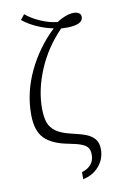

<svg xmlns="http://www.w3.org/2000/svg" viewBox="-104 -822 646 1078"><g transform="rotate(-10 219.0 -283.0)"><path d="M280 162Q314 152 332.5 130Q351 108 351 75Q351 51 342 36.5Q333 22 308 11.5Q283 1 235 -8Q142 -25 98.5 -69Q55 -113 55 -206Q55 -332 111.5 -451Q168 -570 264 -661Q219 -669 171 -690.5Q123 -712 91 -739L114 -768Q146 -740 196.5 -718Q247 -696 292 -692Q314 -707 340.5 -717Q367 -727 389 -727Q407 -727 418.5 -719.5Q430 -712 430 -697Q430 -675 407.5 -664Q385 -653 339 -652L305 -653Q216 -562 168.5 -449Q121 -336 121 -230Q121 -179 132.5 -147.5Q144 -116 173 -95.5Q202 -75 257 -62Q311 -50 341.5 -38Q372 -26 389.5 -4.5Q407 17 407 53Q407 109 371.5 150Q336 191 280 202Z"/></g></svg>

Font: Noto Serif Light
Style: Regular
Weight: 300
Designer: Monotype Design Team
Foundry: Monotype Imaging Inc.
Version: Version 1.001